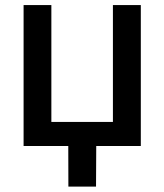

<svg xmlns="http://www.w3.org/2000/svg" viewBox="-20 -562 633 739"><path d="M70.8 0V-542.5H177.7V-92.8H414.6V-542.5H522V0ZM243.2 156.2 242.7 -31.2H350.6L349.6 156.2Z"/></svg>

Font: Inter 16pt Medium
Style: Regular
Weight: 500
Version: Version 4.001;git-66647c0bb